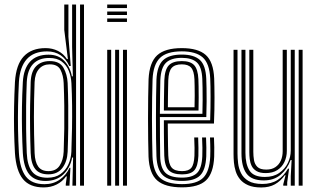

<svg xmlns="http://www.w3.org/2000/svg" viewBox="-20 -820 1408 848"><path d="M351 0H333.5V-800H351ZM316 0H299.8L302.8 -124.2L298.8 -124.5Q290.2 -78.5 259.8 -49.6Q229.2 -20.8 181 -20.8Q133.2 -20.8 109.1 -50.2Q85 -79.8 80.8 -144Q78.2 -193.2 77.2 -243.9Q76.2 -294.5 77 -347.5Q77.8 -400.5 80.8 -457.2Q84.2 -516.5 112.6 -547.5Q141 -578.5 194.5 -578.5Q238.2 -578.5 264.2 -550.8Q290.2 -523 297.5 -483H301.8L298.5 -612V-800H316ZM189.2 -35Q224.2 -35 247.1 -51.2Q270 -67.5 281.9 -93.6Q293.8 -119.8 295.2 -149.8Q297.2 -203.2 298.1 -254.9Q299 -306.5 298.4 -356.2Q297.8 -406 295.5 -452.8Q294 -481.5 283.9 -506.9Q273.8 -532.2 252.9 -548.1Q232 -564 197.2 -564Q151.2 -564 126 -537.2Q100.8 -510.5 98.2 -457.2Q96 -401.2 95.4 -351.1Q94.8 -301 95.4 -250.8Q96 -200.5 98.2 -144.2Q100.5 -89.5 121.6 -62.2Q142.8 -35 189.2 -35ZM193.5 -50Q154.5 -50 135.9 -73.2Q117.2 -96.5 115.5 -144.2Q113.5 -198.5 112.9 -250.8Q112.2 -303 113 -354.4Q113.8 -405.8 115.5 -457Q117.2 -504.8 139.5 -527.5Q161.8 -550.2 199.8 -550.2Q243.5 -550.2 260.2 -520.9Q277 -491.5 278.8 -453.2Q280.8 -404.5 281.4 -354.8Q282 -305 281.4 -253.9Q280.8 -202.8 278.8 -150Q276.8 -106 255.4 -78Q234 -50 193.5 -50ZM193.8 -64.2Q227.8 -64.2 243.6 -88.8Q259.5 -113.2 261.2 -150Q263.2 -200.5 263.9 -252Q264.5 -303.5 263.9 -354.2Q263.2 -405 261.2 -453.2Q259.8 -486.8 247.4 -511.2Q235 -535.8 200 -535.8Q170.2 -535.8 152.4 -515.6Q134.5 -495.5 132.8 -457.2Q129.8 -378.8 129.8 -303.6Q129.8 -228.5 132.8 -144.2Q134.5 -104.2 148.9 -84.2Q163.2 -64.2 193.8 -64.2ZM172.8 7.8Q111.5 7.8 81.4 -29Q51.2 -65.8 46 -144Q43.2 -193.8 42.2 -244.8Q41.2 -295.8 42.2 -348.8Q43.2 -401.8 46 -457.5Q50.8 -534.8 85 -571.1Q119.2 -607.5 181.5 -607.5Q211.2 -607.5 235.8 -595.2Q260.2 -583 275.5 -559.2H279.8L263.8 -687.8V-800H282.2V-657.8L292.5 -528.5H286Q272.5 -559.2 247.5 -576.1Q222.5 -593 187.8 -593Q129 -593 98.2 -558.6Q67.5 -524.2 63.5 -457.8Q60.8 -404.2 59.8 -352.6Q58.8 -301 59.6 -249.4Q60.5 -197.8 63.5 -144.5Q67.8 -75.2 93.9 -40.9Q120 -6.5 176.5 -6.5Q215 -6.5 243.9 -26.6Q272.8 -46.8 287 -78.8H291L286.8 0H270.5V-7.2L275.2 -41H271.8Q255.8 -18 230.1 -5.1Q204.5 7.8 172.8 7.8Z M453.5 -784.5V-800H540.8V-784.5ZM453.5 -723V-738.5H540.8V-723ZM453.5 -753.8V-769.2H540.8V-753.8ZM523.2 0V-600H540.8V0ZM453.5 0V-600H471V0ZM488.5 0V-600H506V0Z M784 7.5Q709.2 7.5 674.2 -23.1Q639.2 -53.8 636 -127.8Q635 -160.2 634.4 -204.4Q633.8 -248.5 633.8 -296.8Q633.8 -345 634.4 -390.4Q635 -435.8 636.2 -470.5Q639.8 -544 674.1 -575.8Q708.5 -607.5 783 -607.5Q854.8 -607.5 888.8 -577.2Q922.8 -547 926 -473.2Q926.5 -458.2 926.9 -436.8Q927.2 -415.2 927.4 -389.2Q927.5 -363.2 926.9 -334.1Q926.2 -305 925 -274.5H721Q721.2 -248.8 721.5 -223.9Q721.8 -199 722.1 -176.4Q722.5 -153.8 723.2 -134Q724.8 -96 738 -80.1Q751.2 -64.2 784 -64.2Q813.2 -64.2 825.1 -78.9Q837 -93.5 838.8 -132Q839.5 -146 839.2 -166.9Q839 -187.8 837.8 -212.8H855.2Q856.2 -187 856.5 -166.5Q856.8 -146 856.2 -131.2Q854.2 -85.5 838.1 -67.6Q822 -49.8 784 -49.8Q742.5 -49.8 724.9 -68.4Q707.2 -87 705.5 -132.2Q705 -151.8 704.5 -178.4Q704 -205 703.9 -234Q703.8 -263 703.8 -288.8H908.2Q909.2 -316.2 909.6 -342.9Q910 -369.5 910 -393.6Q910 -417.8 909.6 -437.9Q909.2 -458 908.5 -472.8Q905.5 -540.2 875 -566.8Q844.5 -593.2 783 -593.2Q716.2 -593.2 686.5 -564.1Q656.8 -535 653.8 -469.5Q652.5 -434 651.9 -388.9Q651.2 -343.8 651.2 -296.2Q651.2 -248.8 651.9 -205.1Q652.5 -161.5 653.5 -129.2Q656.2 -62.5 686.6 -34.6Q717 -6.8 784 -6.8Q848.8 -6.8 877.1 -34.5Q905.5 -62.2 908.5 -128.8Q909 -139.8 909 -153.5Q909 -167.2 908.6 -182.5Q908.2 -197.8 907.5 -212.8H925Q926 -192.2 926.4 -169.4Q926.8 -146.5 926 -128Q922.8 -54.8 890.1 -23.6Q857.5 7.5 784 7.5ZM784 -21Q726 -21 699.8 -45.6Q673.5 -70.2 671 -130Q669.8 -164 669.2 -208.6Q668.8 -253.2 668.8 -300.9Q668.8 -348.5 669.4 -392.4Q670 -436.2 671 -468.2Q673.8 -529 700.2 -554Q726.8 -579 783 -579Q836.2 -579 862.4 -555.6Q888.5 -532.2 891 -472.2Q891.8 -456.2 892.2 -430.5Q892.8 -404.8 892.6 -372.2Q892.5 -339.8 891.2 -303H686.2Q686.2 -253 686.5 -214.1Q686.8 -175.2 687.5 -131.2Q688.2 -79.5 709.9 -57.5Q731.5 -35.5 784 -35.5Q829.5 -35.5 850.2 -55.9Q871 -76.2 873.5 -129.8Q874.2 -146 874 -167.2Q873.8 -188.5 872.5 -212.8H890Q891 -190 891.4 -168.4Q891.8 -146.8 891 -129.2Q888.2 -69.8 864.1 -45.4Q840 -21 784 -21ZM686.2 -317.5H874Q875 -349.5 875 -379.1Q875 -408.8 874.6 -432.8Q874.2 -456.8 873.5 -471.8Q871.2 -524.8 849.1 -544.6Q827 -564.5 783 -564.5Q735.8 -564.5 713.2 -542.9Q690.8 -521.2 688.2 -467.2Q687.5 -443.8 687 -402.1Q686.5 -360.5 686.2 -317.5ZM703.8 -331.8Q704 -351.8 704.1 -374.6Q704.2 -397.5 704.8 -421Q705.2 -444.5 705.8 -466.2Q707.8 -512.8 725.6 -531.5Q743.5 -550.2 783 -550.2Q821 -550.2 837.6 -532.1Q854.2 -514 856.2 -470.2Q856.8 -458.5 857.1 -437.8Q857.5 -417 857.5 -389.8Q857.5 -362.5 856.8 -331.8ZM721.5 -346.2H839.2Q840 -372.8 840 -397.2Q840 -421.8 839.6 -440.8Q839.2 -459.8 838.8 -469.8Q837 -506.8 824.2 -521.2Q811.5 -535.8 783 -535.8Q752 -535.8 738.4 -520.2Q724.8 -504.8 723.2 -465.5Q722.8 -448.2 722.4 -429.4Q722 -410.5 721.8 -389.9Q721.5 -369.2 721.5 -346.2Z M1134 8Q1098.8 8 1076 -2Q1053.2 -12 1040.1 -28.1Q1027 -44.2 1020.9 -63.9Q1014.8 -83.5 1013.1 -103Q1011.5 -122.5 1011.5 -139V-600H1029V-142Q1029 -122.8 1031.6 -99.5Q1034.2 -76.2 1044.5 -55.4Q1054.8 -34.5 1077.1 -21Q1099.5 -7.5 1139 -7.5Q1178.2 -7.5 1205.9 -25Q1233.5 -42.5 1252 -75H1256.8L1248.5 -14.5V0H1231V-5.8L1241.2 -46.2H1238Q1219.2 -20 1194.2 -6Q1169.2 8 1134 8ZM1299.2 0V-600H1316.5V0ZM1153.5 -55.5Q1127.8 -55.5 1113 -64.4Q1098.2 -73.2 1091.5 -87.2Q1084.8 -101.2 1083 -117.4Q1081.2 -133.5 1081.2 -148.2V-600H1098.8V-149.2Q1098.8 -131 1101.8 -112.9Q1104.8 -94.8 1116.8 -82.9Q1128.8 -71 1156 -71Q1180.2 -71 1196.2 -81.8Q1212.2 -92.5 1220.4 -110.9Q1228.5 -129.2 1228.5 -152.2V-600H1246.8V-153.5Q1246.8 -127 1236.2 -104.6Q1225.8 -82.2 1205 -68.9Q1184.2 -55.5 1153.5 -55.5ZM1143.8 -23.2Q1090.5 -23.5 1068.5 -53.8Q1046.5 -84 1046.5 -143V-600H1064V-145Q1064 -95 1082 -66.8Q1100 -38.5 1149.8 -38.5Q1187.8 -38.5 1213.1 -56Q1238.5 -73.5 1251.4 -100.2Q1264.2 -127 1264.2 -155V-600H1281.8V0H1264.2V-42L1268 -113.2H1263.5Q1249 -73.5 1219.2 -48.1Q1189.5 -22.8 1143.8 -23.2Z"/></svg>

Font: Big Shoulders Inline Display Thin SemiBold
Style: Regular
Weight: 600
Version: Version 2.002